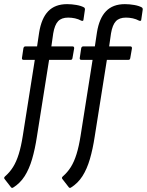

<svg xmlns="http://www.w3.org/2000/svg" viewBox="-49 -711 709 927"><path d="M199 -487H301Q310 -487 309 -477L301 -431Q300 -422 292 -422H188L129 -50Q120 9 106 57Q92 105 70 139.5Q48 174 14 195Q8 198 4 193L-27 153Q-32 147 -24 140Q-2 121 14 95.5Q30 70 41.5 33Q53 -4 61 -55L119 -422H65Q56 -422 57 -431L64 -478Q66 -487 74 -487H130L140 -554Q151 -623 184 -657Q217 -691 275 -691Q297 -691 320 -687Q343 -683 357 -675Q362 -671 361 -664L354 -616Q354 -608 344 -611Q329 -619 313 -622.5Q297 -626 280 -626Q248 -626 231.5 -608.5Q215 -591 208 -550ZM478 -487H580Q589 -487 588 -477L580 -431Q579 -422 571 -422H467L408 -50Q399 9 385 57Q371 105 349 139.5Q327 174 293 195Q287 198 283 193L252 153Q247 147 255 140Q277 121 293 95.5Q309 70 320.5 33Q332 -4 340 -55L398 -422H344Q335 -422 336 -431L343 -478Q345 -487 353 -487H409L419 -554Q430 -623 463 -657Q496 -691 554 -691Q576 -691 599 -687Q622 -683 636 -675Q641 -671 640 -664L633 -616Q633 -608 623 -611Q608 -619 592 -622.5Q576 -626 559 -626Q527 -626 510.5 -608.5Q494 -591 487 -550Z"/></svg>

Font: Sofia Sans Condensed
Style: Italic
Weight: 400
Italic angle: -9°
Designer: Botio Nikoltchev, Ani Petrova
Foundry: lettersoup
Version: Version 4.101